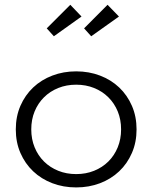

<svg xmlns="http://www.w3.org/2000/svg" viewBox="-20 -784 649 818"><path d="M304.5 14.5Q250 14.5 203 -3.4Q155.9 -21.4 121.4 -54.1Q86.8 -86.8 67 -132.3Q47.3 -177.7 47.3 -232.7Q47.3 -287.7 67 -333.2Q86.8 -378.6 121.4 -411.4Q155.9 -444.1 203 -462Q250 -480 304.5 -480Q359.1 -480 406.1 -462Q453.2 -444.1 487.7 -411.4Q522.3 -378.6 542 -333.2Q561.8 -287.7 561.8 -232.7Q561.8 -177.7 542 -132.3Q522.3 -86.8 487.7 -54.1Q453.2 -21.4 406.1 -3.4Q359.1 14.5 304.5 14.5ZM304.5 -42.3Q345.9 -42.3 380.9 -56.4Q415.9 -70.5 441.6 -95.9Q467.3 -121.4 481.6 -156.4Q495.9 -191.4 495.9 -232.7Q495.9 -274.5 481.6 -309.3Q467.3 -344.1 441.6 -369.5Q415.9 -395 380.9 -409.1Q345.9 -423.2 304.5 -423.2Q263.2 -423.2 228.2 -409.1Q193.2 -395 167.5 -369.5Q141.8 -344.1 127.5 -309.3Q113.2 -274.5 113.2 -232.7Q113.2 -191.4 127.5 -156.4Q141.8 -121.4 167.5 -95.9Q193.2 -70.5 228.2 -56.4Q263.2 -42.3 304.5 -42.3ZM368.6 -629.5 338.2 -663.2 438.2 -763.6 486.8 -713.6ZM209.5 -629.5 179.1 -663.2 279.5 -763.6 327.3 -713.6Z"/></svg>

Font: Spartan
Style: Regular
Weight: 400
Designer: Matt Bailey, Mirko Velimirovic
Foundry: Matt Bailey
Version: Version 1.005